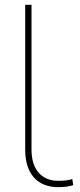

<svg xmlns="http://www.w3.org/2000/svg" viewBox="-20 -770 335 800"><path d="M111.3 -147Q111.3 -84.5 141.1 -50.5Q170.9 -16.6 223.1 -16.6Q243.2 -16.6 255.4 -18.3Q267.6 -20 281.2 -23.9L285.2 1.5Q270 6.3 254.2 8.1Q238.3 9.8 222.7 9.8Q157.7 9.8 121.3 -30.5Q85 -70.8 85 -147V-750H111.3Z"/></svg>

Font: Roboto Thin
Style: Regular
Weight: 250
Designer: Google
Version: Version 2.134; 2016